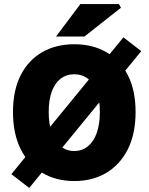

<svg xmlns="http://www.w3.org/2000/svg" viewBox="-20 -880 732 946"><path d="M124 46 36 -22 588 -696 676 -628ZM346 12Q256 12 188 -28.5Q120 -69 82 -145Q44 -221 44 -328Q44 -435 82 -509.5Q120 -584 188 -623Q256 -662 346 -662Q436 -662 504 -623Q572 -584 610 -509.5Q648 -435 648 -328Q648 -221 610 -145Q572 -69 504 -28.5Q436 12 346 12ZM346 -136Q385 -136 413.5 -159.5Q442 -183 457 -226Q472 -269 472 -328Q472 -387 457 -428.5Q442 -470 413.5 -492Q385 -514 346 -514Q307 -514 278.5 -492Q250 -470 235 -428.5Q220 -387 220 -328Q220 -269 235 -226Q250 -183 278.5 -159.5Q307 -136 346 -136ZM256 -700 376 -860H566L576 -842L396 -700Z"/></svg>

Font: Source Sans 3 ExtraLight Black
Style: Regular
Weight: 900
Version: Version 3.052;hotconv 1.1.0;makeotfexe 2.6.0